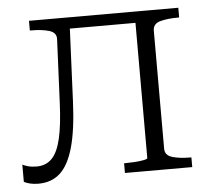

<svg xmlns="http://www.w3.org/2000/svg" viewBox="-43 -555 670 611"><g transform="rotate(-5 292.0 -249.5)"><path d="M146 -243 155 -443Q156 -464 133 -471Q110 -478 75 -478H71V-509H200L188 -239Q184 -150 168.5 -95Q153 -40 125.5 -15Q98 10 56 10Q41 10 29 7Q17 4 10 0V-55Q15 -52 27 -48.5Q39 -45 55 -45Q85 -45 104 -64.5Q123 -84 133 -127.5Q143 -171 146 -243ZM408 -41V-509H548V-478H546Q510 -478 487 -471.5Q464 -465 464 -443V-66Q464 -45 487 -38Q510 -31 546 -31H548V0H333V-31H336Q349 -31 366 -32Q383 -33 395.5 -35.5Q408 -38 408 -41ZM166 -473V-509H439V-473Z"/></g></svg>

Font: Roboto Serif 36pt ExtraLight
Style: Regular
Weight: 250
Designer: Greg Gazdowicz
Foundry: Commercial Type
Version: Version 1.008